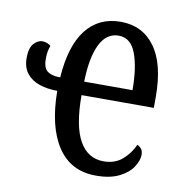

<svg xmlns="http://www.w3.org/2000/svg" viewBox="-67 -610 659 685"><g transform="rotate(10 262.0 -268.0)"><path d="M324 10Q233 10 185 -62Q137 -134 136 -264Q101 -264 72 -273.5Q43 -283 25.5 -304.5Q8 -326 8 -361Q8 -397 22.5 -413Q37 -429 54 -429Q62 -429 71 -425.5Q80 -422 84 -417Q80 -407 78 -396Q76 -385 76 -369Q76 -336 92 -324.5Q108 -313 138 -313Q146 -429 192 -487.5Q238 -546 317 -546Q396 -546 441 -484.5Q486 -423 486 -304V-264H224Q224 -152 254.5 -98.5Q285 -45 342 -45Q383 -45 410 -68.5Q437 -92 451 -124Q460 -120 466 -112.5Q472 -105 472 -91Q472 -71 456.5 -47Q441 -23 408 -6.5Q375 10 324 10ZM400 -313Q400 -395 381 -445.5Q362 -496 318 -496Q274 -496 250.5 -448.5Q227 -401 225 -313Z"/></g></svg>

Font: Noto Serif ExtraCondensed
Style: Regular
Weight: 400
Width: 2
Designer: Monotype Design Team
Foundry: Monotype Imaging Inc.
Version: Version 2.013